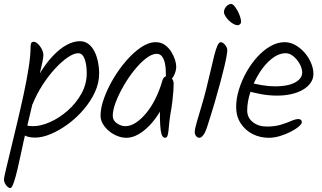

<svg xmlns="http://www.w3.org/2000/svg" viewBox="-64 -716 1632 974"><path d="M156 -437Q156 -424 150.5 -398Q145 -372 133.5 -324Q122 -276 103 -198.5Q84 -121 57 -5Q51 22 42.5 62.5Q34 103 24.5 143.5Q15 184 5.5 211Q-4 238 -12 238Q-19 238 -26.5 231Q-34 224 -39 214Q-44 204 -44 195Q-44 186 -34 144.5Q-24 103 -9 40.5Q6 -22 23.5 -95Q41 -168 56.5 -240Q72 -312 81.5 -373.5Q91 -435 91 -474Q91 -490 94 -497Q97 -504 108 -504Q114 -504 122.5 -498Q131 -492 138.5 -482Q146 -472 151 -460Q156 -448 156 -437ZM439 -343Q439 -295 417.5 -248.5Q396 -202 360 -160Q324 -118 281 -86.5Q238 -55 194.5 -36.5Q151 -18 114 -18Q70 -18 53.5 -36Q37 -54 37 -71Q37 -76 40 -79.5Q43 -83 47 -83Q55 -83 69.5 -79.5Q84 -76 105 -76Q143 -76 189.5 -96.5Q236 -117 278.5 -154Q321 -191 348.5 -240Q376 -289 376 -345Q376 -387 365.5 -416.5Q355 -446 332 -446Q311 -446 280.5 -425.5Q250 -405 216.5 -369Q183 -333 152.5 -286Q122 -239 101 -187L78 -221Q105 -289 137 -342Q169 -395 203.5 -431.5Q238 -468 273 -487.5Q308 -507 342 -507Q366 -507 384.5 -493Q403 -479 415 -455.5Q427 -432 433 -402.5Q439 -373 439 -343Z M830 -378Q830 -365 826 -352Q822 -339 816 -328.5Q810 -318 803.5 -311.5Q797 -305 793 -305Q783 -305 780 -316Q777 -327 777 -354Q777 -375 772.5 -395.5Q768 -416 758 -429.5Q748 -443 731 -443Q707 -443 677.5 -420.5Q648 -398 618.5 -361.5Q589 -325 564 -282Q539 -239 523.5 -198.5Q508 -158 508 -128Q508 -105 529 -90.5Q550 -76 572 -76Q598 -76 625 -93.5Q652 -111 678 -142.5Q704 -174 725 -216.5Q746 -259 760 -308Q762 -317 768.5 -323.5Q775 -330 785 -330Q791 -330 796.5 -327Q802 -324 807 -318.5Q812 -313 814.5 -306Q817 -299 817 -291Q817 -276 815.5 -254Q814 -232 810.5 -202.5Q807 -173 800 -134Q795 -103 793 -76.5Q791 -50 787.5 -33.5Q784 -17 774 -17Q761 -17 755.5 -35.5Q750 -54 748.5 -85Q747 -116 747 -156Q747 -170 749 -183Q751 -196 755 -209L772 -206Q762 -174 741.5 -140.5Q721 -107 694 -79Q667 -51 637 -34Q607 -17 577 -17Q554 -17 530.5 -26.5Q507 -36 488 -52Q469 -68 457.5 -88Q446 -108 446 -129Q446 -168 463.5 -217Q481 -266 510.5 -316Q540 -366 576.5 -408Q613 -450 651.5 -476Q690 -502 726 -502Q752 -502 771.5 -488.5Q791 -475 804 -454.5Q817 -434 823.5 -413.5Q830 -393 830 -378Z M1056 -502Q1063 -502 1070.5 -496Q1078 -490 1083.5 -480.5Q1089 -471 1089 -462Q1089 -453 1085.5 -432Q1082 -411 1074 -377.5Q1066 -344 1054 -299Q1042 -254 1025.5 -197.5Q1009 -141 987 -73Q977 -42 966.5 -29.5Q956 -17 948 -17Q938 -17 931 -25.5Q924 -34 924 -47Q924 -61 934 -95.5Q944 -130 957.5 -175Q971 -220 982 -264Q995 -316 1005 -359.5Q1015 -403 1023 -435Q1031 -467 1039 -484.5Q1047 -502 1056 -502ZM1159 -605Q1159 -598 1153.5 -593Q1148 -588 1142 -588Q1132 -588 1119.5 -595Q1107 -602 1096.5 -612.5Q1086 -623 1079 -634.5Q1072 -646 1072 -655Q1072 -665 1077.5 -674.5Q1083 -684 1091.5 -690Q1100 -696 1108 -696Q1116 -696 1124.5 -686Q1133 -676 1141 -661.5Q1149 -647 1154 -631.5Q1159 -616 1159 -605Z M1380 -502Q1409 -502 1435 -487Q1461 -472 1481.5 -448.5Q1502 -425 1514 -396.5Q1526 -368 1526 -341Q1526 -316 1511.5 -295.5Q1497 -275 1472 -260.5Q1447 -246 1413.5 -238.5Q1380 -231 1342 -231Q1300 -231 1260 -238.5Q1220 -246 1181 -257L1192 -301Q1226 -290 1264 -284Q1302 -278 1330 -278Q1376 -278 1406.5 -287Q1437 -296 1453 -312Q1469 -328 1469 -347Q1469 -369 1456.5 -391.5Q1444 -414 1425 -430Q1406 -446 1386 -446Q1350 -446 1315 -418.5Q1280 -391 1252 -346.5Q1224 -302 1207 -251.5Q1190 -201 1190 -156Q1190 -119 1218.5 -96.5Q1247 -74 1289 -74Q1331 -74 1361.5 -83.5Q1392 -93 1413.5 -102.5Q1435 -112 1449 -112Q1458 -112 1462.5 -108Q1467 -104 1467 -96Q1467 -87 1451 -73.5Q1435 -60 1409.5 -47Q1384 -34 1355 -25.5Q1326 -17 1300 -17Q1255 -17 1217.5 -36Q1180 -55 1157 -90.5Q1134 -126 1134 -173Q1134 -216 1148 -261.5Q1162 -307 1186 -350Q1210 -393 1241.5 -427.5Q1273 -462 1308.5 -482Q1344 -502 1380 -502Z"/></svg>

Font: Kalam Variable Light
Style: Regular
Weight: 300
Designer: Lipi Raval, Jonny Pinhorn
Foundry: Indian Type Foundry
Version: Version 3.000